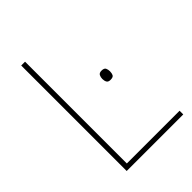

<svg xmlns="http://www.w3.org/2000/svg" viewBox="-207 -817 919 919"><g transform="rotate(-45 253.0 -357.0)"><path d="M103 0V-714H129V-25H486V0ZM357 -425Q375 -425 379.5 -415.5Q384 -406 384 -394Q384 -381 379.5 -372Q375 -363 357 -363Q342 -363 337 -372Q332 -381 332 -394Q332 -406 337 -415.5Q342 -425 357 -425Z"/></g></svg>

Font: Noto Sans Thin
Style: Regular
Weight: 100
Designer: Monotype Design Team
Foundry: Monotype Imaging Inc.
Version: Version 2.007